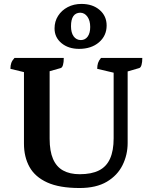

<svg xmlns="http://www.w3.org/2000/svg" viewBox="-20 -932 765 964"><path d="M379.7 12Q278.2 12 216.9 -16Q155.6 -44 128 -94Q100.3 -144 100.3 -211V-585.8L120 -565.2L32.3 -586.4Q32.3 -603.1 36.6 -615.6Q40.8 -628.1 52.7 -641H300.2Q300.2 -619.1 296.2 -605.6Q292.2 -592.1 284.2 -590.1L206.9 -568.1L229.2 -589.1V-235.3Q229.2 -173.5 246.2 -134Q263.2 -94.5 297 -75.9Q330.7 -57.3 380.2 -57.3Q439.5 -57.3 477 -76.3Q514.5 -95.2 532.5 -135.4Q550.6 -175.6 550.6 -237.3V-597.2L559.8 -564.9L468.1 -586.4Q468.1 -603.1 472.1 -615.6Q476.1 -628.1 487 -641H694.5Q694.5 -619.6 690.5 -605.9Q686.5 -592.1 678.5 -590.1L606.9 -569.2L620.9 -602.2V-214Q620.9 -154.5 595.2 -102.8Q569.6 -51.1 516.3 -19.5Q463 12 379.7 12ZM377.1 -686.6Q323.4 -686.6 288.7 -715.4Q253.9 -744.3 253.9 -789.1Q253.9 -824.6 271.7 -852.4Q289.5 -880.3 320 -896.3Q350.5 -912.3 388.9 -912.3Q445.1 -912.3 480.2 -882Q515.4 -851.8 515.4 -803.9Q515.4 -752.6 477 -719.6Q438.6 -686.6 377.1 -686.6ZM386 -730.7Q408.2 -731.2 420.5 -748.7Q432.9 -766.1 432.9 -796.6Q432.9 -828.4 419 -848Q405.2 -867.7 383 -868.3Q336.5 -867.2 336.5 -800.5Q336.5 -768.1 349.6 -749.7Q362.8 -731.2 386 -730.7Z"/></svg>

Font: Pitagon Serif
Style: Regular
Weight: 400
Designer: Travis Tran
Foundry: Pitagon
Version: Version 1.000;gftools[0.9.26]